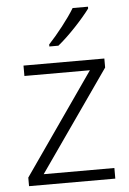

<svg xmlns="http://www.w3.org/2000/svg" viewBox="-54 -806 571 847"><g transform="rotate(-5 231.5 -383.0)"><path d="M368 -758V-766H300C274 -722 220 -654 183 -615V-606H223C273 -646 338 -717 368 -758ZM422 0V-47H109L420 -492V-532H62V-486H352L40 -38V0Z"/></g></svg>

Font: Noto Sans Bengali Light
Style: Regular
Weight: 300
Designer: Jelle Bosma - Monotype Design Team
Foundry: Monotype Imaging Inc.
Version: Version 2.003